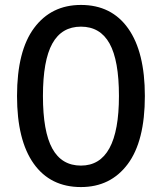

<svg xmlns="http://www.w3.org/2000/svg" viewBox="-20 -749 655 778"><path d="M308 9Q184 9 116.5 -86Q49 -181 49 -360Q49 -543 118.5 -636Q188 -729 308 -729Q432 -729 499.5 -633.5Q567 -538 567 -360Q567 -177 497.5 -84Q428 9 308 9ZM308 -78Q462 -78 462 -360Q462 -504 424 -572.5Q386 -641 308 -641Q230 -641 192 -572.5Q154 -504 154 -360Q154 -216 192 -147Q230 -78 308 -78Z"/></svg>

Font: Mona Sans Medium
Style: Regular
Weight: 500
Designer: Deni Anggara
Foundry: GitHub
Version: Version 2.000;Glyphs 3.2.3 (3260)